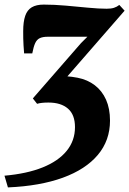

<svg xmlns="http://www.w3.org/2000/svg" viewBox="-60 -573 563 836"><path d="M-25.5 243 -40.5 192Q57 183.5 125.5 156Q194 128.5 230.2 84Q266.5 39.5 266.5 -19.5Q266.5 -73.5 236 -100Q205.5 -126.5 151 -126.5Q135 -126.5 123.2 -125.2Q111.5 -124 101.5 -121L83 -144.5L292.5 -385L320.5 -413Q296.5 -413 268.8 -413Q241 -413 210.8 -413Q180.5 -413 148 -413Q126.5 -413 113.5 -407Q100.5 -401 93.2 -385.2Q86 -369.5 80.5 -340.5H45Q43.5 -359 42.5 -374.8Q41.5 -390.5 41.2 -405.8Q41 -421 41 -437Q41 -478.5 49.8 -504Q58.5 -529.5 78.2 -541.2Q98 -553 130.5 -553Q176 -553 226.5 -548.5Q277 -544 323.8 -539.5Q370.5 -535 404.5 -535Q423.5 -535 436.2 -539Q449 -543 459.5 -551.5L482.5 -526.5L233.5 -240.5Q242 -240 253.5 -238.5Q265 -237 278 -234.5Q321 -226 352.8 -201.8Q384.5 -177.5 401.8 -138.8Q419 -100 419 -48Q419 38.5 366 101.5Q313 164.5 213.5 200.8Q114 237 -25.5 243Z"/></svg>

Font: Merriweather 60pt Black
Style: Italic
Weight: 900
Italic angle: -7.8°
Version: Version 2.101